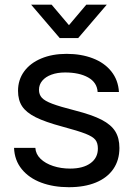

<svg xmlns="http://www.w3.org/2000/svg" viewBox="-20 -785 570 820"><path d="M235 -622.5 113 -765H200.5L274.5 -677.5L348.5 -765H436L314 -622.5ZM40 -153.5H131Q132.5 -127 153 -107Q173.5 -87 207 -76Q240.5 -65 279.5 -65Q334.5 -65 366.2 -87.8Q398 -110.5 398 -150.5Q398 -174.5 387.2 -188Q376.5 -201.5 345.5 -213.8Q314.5 -226 245.5 -244.5Q173 -264 132.5 -284.2Q92 -304.5 74.5 -331Q57 -357.5 57 -397Q57 -444 83 -479.8Q109 -515.5 156 -535.2Q203 -555 264.5 -555Q326.5 -555 376.2 -536Q426 -517 455.5 -480Q485 -443 488 -392H397Q394.5 -433 356.5 -454.2Q318.5 -475.5 258 -475.5Q225 -475.5 199.8 -466.2Q174.5 -457 160.5 -440.2Q146.5 -423.5 146.5 -401.5Q146.5 -381 158.8 -367.5Q171 -354 203.5 -341.8Q236 -329.5 301 -313Q373.5 -294.5 414 -273.5Q454.5 -252.5 472.2 -224Q490 -195.5 490 -153Q490 -101 464 -63.2Q438 -25.5 389.5 -5.5Q341 14.5 274 14.5Q208.5 14.5 156.2 -5Q104 -24.5 73 -62.5Q42 -100.5 40 -153.5Z"/></svg>

Font: CCSD_manrope Medium
Style: Regular
Weight: 500
Designer: Mikhail Sharanda
Foundry: Mikhail Sharanda
Version: Version 4.503